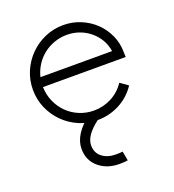

<svg xmlns="http://www.w3.org/2000/svg" viewBox="-134 -606 853 942"><g transform="rotate(-20 293.0 -134.5)"><path d="M329 233Q268 233 226 200Q179 163 179 100Q179 24 272 -46L302 -6Q229 49 229 100Q229 139 257 161Q285 183 329 183Q352 183 364 181L373 230Q357 233 329 233ZM302 -6Q251 -6 206 -25.5Q161 -45 127 -79Q93 -113 73.5 -158Q54 -203 54 -254Q54 -305 73.5 -350Q93 -395 127 -429Q161 -463 206 -482.5Q251 -502 302 -502Q349 -502 391.5 -484.5Q434 -467 466 -436.5Q498 -406 517 -364.5Q536 -323 536 -275L537 -250H105Q106 -210 121.5 -174.5Q137 -139 163.5 -112.5Q190 -86 226 -71Q262 -56 302 -56Q351 -56 394 -78.5Q437 -101 464 -142L505 -113Q471 -62 417.5 -34Q364 -6 302 -6ZM484 -300Q479 -334 462.5 -361.5Q446 -389 421.5 -409Q397 -429 366.5 -440Q336 -451 302 -451Q268 -451 236.5 -440Q205 -429 179.5 -409Q154 -389 136 -361Q118 -333 110 -300Z"/></g></svg>

Font: Leon Sans
Style: Light
Weight: 300
Designer: Jongmin Kim
Version: Version 1.2